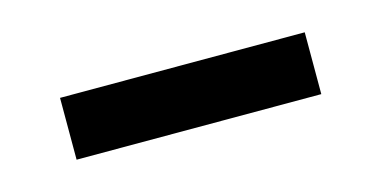

<svg xmlns="http://www.w3.org/2000/svg" viewBox="-27 -380 430 216"><g transform="rotate(-15 187.5 -272.0)"><path d="M45 -236V-308H330V-236Z"/></g></svg>

Font: Archivo SemiExpanded ExtraLight
Style: Regular
Weight: 250
Width: 6
Designer: Hector Gatti
Foundry: Omnibus-Type
Version: Version 2.001